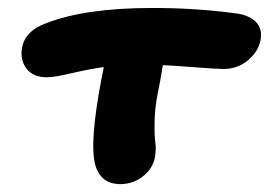

<svg xmlns="http://www.w3.org/2000/svg" viewBox="-20 -487 682 487"><path d="M285.2 -20Q236.3 -20 222.2 -66.9Q205.6 -121.6 237.8 -289.1Q243.2 -314.5 243.2 -316.9Q210 -312.5 163.8 -301.8Q117.7 -291 99.1 -291Q64 -291 47.1 -313Q30.3 -335 36.1 -367.2Q44.9 -409.7 97.2 -428.2Q196.3 -466.8 367.2 -466.8Q477.5 -466.8 578.1 -453.1Q612.3 -448.7 629.2 -431.2Q646 -413.6 641.1 -386.2Q635.7 -356.9 609.4 -334.5Q583 -312 546.9 -312Q531.2 -312 477.1 -316.2Q422.9 -320.3 393.1 -321.8Q385.7 -276.4 379.9 -249Q372.6 -211.9 372.1 -176.8Q371.6 -141.6 374 -125.7Q376.5 -109.9 373 -87.9Q367.2 -58.6 342 -39.3Q316.9 -20 285.2 -20Z"/></svg>

Font: Shantell Sans Irregular
Style: Bold Italic
Weight: 700
Italic angle: -11.31°
Designer: Stephen Nixon, Anya Danilova, Shantell Martin
Foundry: Arrow Type
Version: Version 1.006;[9816181b4]